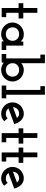

<svg xmlns="http://www.w3.org/2000/svg" viewBox="1246 -2036 799 3331"><g transform="rotate(90 1645.5 -370.5)"><path d="M277 0V-79H202V-294H300V-375H202V-619H119V-375H35V-294H119V0Z M847 0V-79H771V-375H702Q702 -363 700.5 -350.5Q699 -338 698 -328Q690 -345 658 -364.5Q626 -384 571 -384Q529 -384 492 -368Q455 -352 428 -325Q401 -298 385.5 -262Q370 -226 370 -187Q370 -147 385.5 -111.5Q401 -76 428 -49Q455 -22 492 -6.5Q529 9 571 9Q600 9 623 2.5Q646 -4 663 -13Q679 -21 688 -29Q697 -37 698 -40Q698 -33 698 -30Q698 -27 698 -20V0ZM571 -303Q596 -303 616.5 -295Q637 -287 653 -273Q669 -258 678.5 -236Q688 -214 688 -188Q688 -162 678.5 -140Q669 -118 652 -102Q637 -88 616.5 -80Q596 -72 571 -72Q549 -72 530 -78.5Q511 -85 497 -96Q477 -112 465.5 -136Q454 -160 454 -188Q454 -212 461.5 -232Q469 -252 483 -267Q498 -284 521 -293.5Q544 -303 571 -303Z M917 0H1066V-20Q1066 -27 1066 -30Q1066 -33 1066 -40Q1067 -37 1076 -29Q1085 -21 1102 -13Q1118 -4 1141 2.5Q1164 9 1193 9Q1235 9 1272 -6.5Q1309 -22 1336 -49Q1363 -76 1378.5 -112Q1394 -148 1394 -188Q1394 -228 1378.5 -263.5Q1363 -299 1336 -326Q1309 -353 1272 -368.5Q1235 -384 1193 -384Q1167 -384 1144.5 -377Q1122 -370 1105 -361Q1088 -352 1081 -345.5Q1074 -339 1073 -336Q1075 -344 1075.5 -349.5Q1076 -355 1076 -362V-750H927V-671H993V-79H917ZM1193 -303Q1217 -303 1237.5 -295.5Q1258 -288 1273 -275Q1290 -260 1300 -237.5Q1310 -215 1310 -188Q1310 -163 1301 -141.5Q1292 -120 1277 -104Q1261 -89 1240 -80.5Q1219 -72 1193 -72Q1169 -72 1148.5 -80Q1128 -88 1112 -101Q1095 -117 1085.5 -139.5Q1076 -162 1076 -188Q1076 -211 1083.5 -231.5Q1091 -252 1105 -267Q1120 -284 1142.5 -293.5Q1165 -303 1193 -303Z M1686 0V-79H1623V-750H1474V-671H1540V-79H1464V0Z M1956 -303Q1977 -303 1994.5 -292.5Q2012 -282 2026 -265Q1979 -248 1932.5 -230.5Q1886 -213 1839 -196Q1840 -217 1847.5 -235Q1855 -253 1867 -267Q1883 -284 1905.5 -293.5Q1928 -303 1956 -303ZM2083 -44 2032 -104Q2017 -88 1998 -80Q1979 -72 1956 -72Q1925 -72 1900.5 -84.5Q1876 -97 1861 -118Q1929 -143 1996.5 -168Q2064 -193 2132 -218Q2123 -254 2106 -284.5Q2089 -315 2067 -337Q2044 -359 2015.5 -371.5Q1987 -384 1956 -384Q1914 -384 1877.5 -368.5Q1841 -353 1814 -327Q1787 -300 1771.5 -264Q1756 -228 1756 -188Q1756 -147 1771.5 -111.5Q1787 -76 1814 -49Q1841 -22 1877.5 -6.5Q1914 9 1956 9Q1994 9 2026 -5Q2058 -19 2083 -44Z M2448 0V-79H2373V-294H2471V-375H2373V-619H2290V-375H2206V-294H2290V0Z M2783 0V-79H2708V-294H2806V-375H2708V-619H2625V-375H2541V-294H2625V0Z M3076 -303Q3097 -303 3114.5 -292.5Q3132 -282 3146 -265Q3099 -248 3052.5 -230.5Q3006 -213 2959 -196Q2960 -217 2967.5 -235Q2975 -253 2987 -267Q3003 -284 3025.5 -293.5Q3048 -303 3076 -303ZM3203 -44 3152 -104Q3137 -88 3118 -80Q3099 -72 3076 -72Q3045 -72 3020.5 -84.5Q2996 -97 2981 -118Q3049 -143 3116.5 -168Q3184 -193 3252 -218Q3243 -254 3226 -284.5Q3209 -315 3187 -337Q3164 -359 3135.5 -371.5Q3107 -384 3076 -384Q3034 -384 2997.5 -368.5Q2961 -353 2934 -327Q2907 -300 2891.5 -264Q2876 -228 2876 -188Q2876 -147 2891.5 -111.5Q2907 -76 2934 -49Q2961 -22 2997.5 -6.5Q3034 9 3076 9Q3114 9 3146 -5Q3178 -19 3203 -44Z"/></g></svg>

Font: Josefin Slab Thin
Style: Bold
Weight: 700
Version: Version 2.000